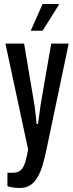

<svg xmlns="http://www.w3.org/2000/svg" viewBox="-20 -744 365 956"><path d="M79 192Q63 192 45 189.5Q27 187 17 183V116H45Q68 116 82 104.5Q96 93 104.5 67Q113 41 120 0L7 -527H100L151 -224Q153 -213 155 -195.5Q157 -178 159 -160Q161 -142 162 -127H169Q171 -140 173.5 -157Q176 -174 178 -191Q180 -208 182.5 -223.5Q185 -239 187 -250L235 -527H322L213 -7Q204 37 193.5 73.5Q183 110 168 136.5Q153 163 131.5 177.5Q110 192 79 192ZM133 -591 192 -724H273V-720L192 -591Z"/></svg>

Font: Archivo ExtraCondensed Medium
Style: Regular
Weight: 500
Width: 2
Designer: Hector Gatti
Foundry: Omnibus-Type
Version: Version 2.001